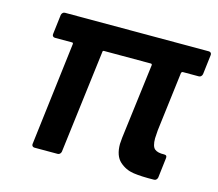

<svg xmlns="http://www.w3.org/2000/svg" viewBox="-80 -611 806 710"><g transform="rotate(15 323.5 -255.5)"><path d="M625 -412H564Q560 -412 558 -407L530 -180Q528 -156 528 -149Q528 -118 539.5 -108.5Q551 -99 576 -100Q588 -100 586 -88L577 -12Q576 -7 572.5 -3.5Q569 0 564 0Q516 1 485 -3.5Q454 -8 431 -29Q408 -50 408 -95Q408 -102 410 -120L446 -407Q446 -412 441 -412H262Q257 -412 257 -407L208 -12Q207 -7 203.5 -3.5Q200 0 195 0H106Q101 0 98 -3.5Q95 -7 96 -12L144 -407Q144 -412 140 -412H74Q69 -412 66 -415.5Q63 -419 64 -424L73 -499Q74 -504 77.5 -507.5Q81 -511 86 -511H637Q642 -511 645 -507.5Q648 -504 647 -499L638 -424Q637 -419 633.5 -415.5Q630 -412 625 -412Z"/></g></svg>

Font: Barlow SemiBold
Style: Italic
Weight: 600
Italic angle: -7°
Designer: Jeremy Tribby
Foundry: Tribby Type
Version: Version 1.408